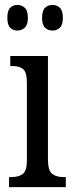

<svg xmlns="http://www.w3.org/2000/svg" viewBox="-20 -765 300 785"><path d="M17 0V-41H27Q56 -41 73 -53.5Q90 -66 90 -110V-425Q90 -469 75 -482Q60 -495 32 -495H22V-536H176V-115Q176 -68 193 -54.5Q210 -41 239 -41H249V0ZM195 -640Q177 -640 164.5 -651.5Q152 -663 152 -692Q152 -722 164.5 -733.5Q177 -745 195 -745Q212 -745 224.5 -733.5Q237 -722 237 -692Q237 -663 224.5 -651.5Q212 -640 195 -640ZM51 -640Q34 -640 22 -651.5Q10 -663 10 -692Q10 -722 22 -733.5Q34 -745 51 -745Q68 -745 81 -733.5Q94 -722 94 -692Q94 -663 81 -651.5Q68 -640 51 -640Z"/></svg>

Font: Noto Serif Hebrew ExtraCondensed
Style: Regular
Weight: 400
Width: 2
Designer: Monotype Design Team
Foundry: Monotype Imaging Inc.
Version: Version 2.004; ttfautohint (v1.8.4.7-5d5b)